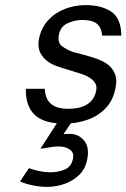

<svg xmlns="http://www.w3.org/2000/svg" viewBox="-20 -470 494 750"><path d="M230 13Q179 13 145.5 -2Q112 -17 96 -47.5Q80 -78 81 -123H155Q156 -101 163 -86Q170 -71 182 -62Q194 -53 210 -49Q226 -45 245 -45Q294 -45 321.5 -63Q349 -81 356 -117Q360 -138 345.5 -154Q331 -170 299 -181Q285 -186 264 -192Q243 -198 221 -205Q199 -212 182 -220Q154 -235 140 -259Q126 -283 132 -317Q141 -362 168.5 -391.5Q196 -421 234.5 -435.5Q273 -450 314 -450Q376 -450 414.5 -424.5Q453 -399 454 -331H379Q377 -354 367.5 -367.5Q358 -381 341.5 -386.5Q325 -392 301 -392Q271 -392 243.5 -379Q216 -366 210 -334Q204 -302 223.5 -288.5Q243 -275 265 -267Q276 -264 297.5 -258.5Q319 -253 343 -245.5Q367 -238 384 -229Q414 -213 426.5 -187Q439 -161 431 -126Q422 -77 392 -46.5Q362 -16 320 -1.5Q278 13 230 13ZM58 239 93 187Q113 194 134 198.5Q155 203 175 203Q208 203 233.5 192Q259 181 265 150Q270 127 253 114.5Q236 102 209 102Q192 102 173.5 105.5Q155 109 138 111L232 -35L289 -36L228 54Q229 53 254 53Q286 53 308 78.5Q330 104 321 151Q314 190 288.5 214Q263 238 230 249Q197 260 164 260Q138 260 110 254.5Q82 249 58 239Z"/></svg>

Font: Teachers
Style: Italic
Weight: 400
Italic angle: -11°
Designer: Alfredo Marco Pradil, Chank Diesel
Version: Version 1.001